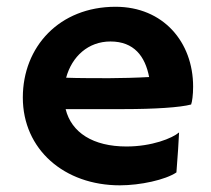

<svg xmlns="http://www.w3.org/2000/svg" viewBox="-20 -540 624 567"><path d="M47.4 -252C47.4 -98.6 169.9 7.3 334 7.3C394 7.3 468.3 -8.8 501 -30.8C505.4 -86.9 507.3 -117.2 508.8 -148.9C488.8 -131.8 428.7 -107.4 353.5 -107.4C254.9 -107.4 190.9 -148.4 173.8 -217.8C214.8 -217.3 299.8 -217.8 345.7 -217.8C436.5 -217.8 512.2 -222.7 544.4 -231.4C547.4 -239.3 550.3 -259.3 550.3 -284.2C550.3 -416 461.9 -520 321.3 -520C155.3 -520 47.4 -401.9 47.4 -252ZM175.3 -310.5C192.4 -373.5 240.7 -417.5 306.2 -417.5C376 -417.5 408.7 -373.5 420.4 -312.5C386.7 -310.5 332.5 -309.1 302.7 -309.1C273.4 -309.1 207 -309.1 175.3 -310.5Z"/></svg>

Font: HammersmithOne
Style: Regular
Weight: 400
Designer: Nicole Fally
Foundry: Nicole Fally
Version: Version 1.003